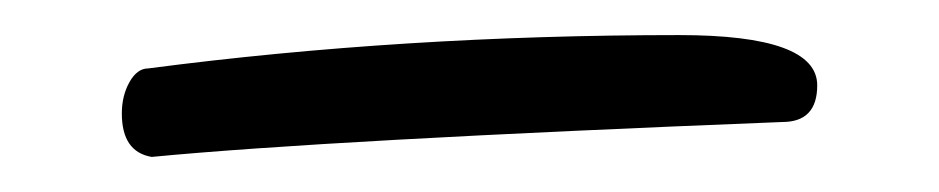

<svg xmlns="http://www.w3.org/2000/svg" viewBox="-20 -400 538 110"><path d="M66.9 -310.1Q49.8 -313 49.8 -335Q49.8 -345.2 54.2 -353Q58.6 -360.8 64.9 -360.8Q210.9 -379.9 369.1 -379.9Q448.2 -379.9 448.2 -351.1Q448.2 -330.1 428.2 -330.1Q168 -319.8 66.9 -310.1Z"/></svg>

Font: Zhizn
Style: Regular
Weight: 400
Designer: Peter Zharnov
Foundry: Peter Zharnov
Version: Version 1.000